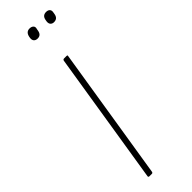

<svg xmlns="http://www.w3.org/2000/svg" viewBox="-223 -635 640 640"><g transform="rotate(-45 97.0 -315.5)"><path d="M34 0Q28 0 29 -5L104 -474Q105 -479 110 -479H121Q123 -479 124.5 -478.5Q126 -478 125 -474L50 -5Q49 0 45 0ZM172 -588Q164 -588 159.5 -593Q155 -598 156 -607L157 -613Q160 -631 177 -631Q186 -631 190.5 -626Q195 -621 193 -612L192 -606Q189 -588 172 -588ZM95 -588Q86 -588 81.5 -593Q77 -598 78 -607L79 -613Q83 -631 99 -631Q108 -631 113 -626Q118 -621 115 -612L114 -606Q111 -588 95 -588Z"/></g></svg>

Font: Sofia Sans Extra Condensed Thin
Style: Italic
Weight: 250
Italic angle: -9°
Version: Version 4.100